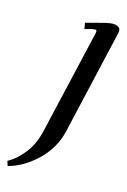

<svg xmlns="http://www.w3.org/2000/svg" viewBox="-171 -493 560 845"><g transform="rotate(20 108.5 -70.5)"><path d="M-25.9 282.2Q9.8 258.8 39.1 214.8Q68.4 170.9 78.1 108.9L146 -372.1Q147.9 -383.3 147 -388.2Q146 -393.1 141.1 -393.1Q129.9 -393.1 94.2 -378.9L86.9 -405.8Q152.3 -429.7 174.1 -436.8Q195.8 -443.8 209 -443.8Q241.2 -443.8 241.2 -418.9L238.8 -401.9L171.9 76.2Q159.7 154.3 105 216.6Q50.3 278.8 -17.1 303.2Z"/></g></svg>

Font: Dehuti Alt
Style: Bold-Italic
Weight: 700
Version: Version 1.2